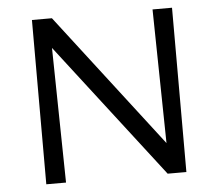

<svg xmlns="http://www.w3.org/2000/svg" viewBox="-49 -712 872 766"><g transform="rotate(-5 387.0 -329.0)"><path d="M589 -658H667V0H592L176 -540L185 0H106V-658H186L598 -122Z"/></g></svg>

Font: EauTestInfant Medium
Style: Regular
Weight: 500
Designer: Christian Thalmann (Catharsis Fonts)
Version: Version 0.001;PS 000.001;hotconv 1.0.88;makeotf.lib2.5.64775